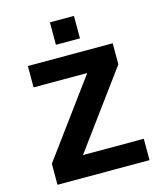

<svg xmlns="http://www.w3.org/2000/svg" viewBox="-139 -1087 1012 1189"><g transform="rotate(-15 366.5 -492.0)"><path d="M80 0ZM670 -137V0H80V-135L437 -621H93V-758H637V-623L280 -137ZM295 -984H449V-840H295Z"/></g></svg>

Font: Biryani ExtraBold
Style: Regular
Weight: 800
Designer: Dan Reynolds and Mathieu Reguer
Foundry: Dan Reynolds and Mathieu Reguer
Version: Version 1.004; ttfautohint (v1.1) -l 5 -r 5 -G 72 -x 0 -D la